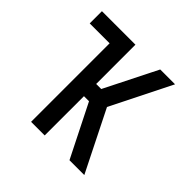

<svg xmlns="http://www.w3.org/2000/svg" viewBox="-139 -649 778 778"><g transform="rotate(45 250.0 -260.0)"><path d="M138 0V-450H24V-520H216V-295H245L358 -520H443L313 -260L443 0H358L245 -225H216V0Z"/></g></svg>

Font: Iosevka Curly
Style: Regular
Weight: 400
Monospace: yes
Designer: Belleve Invis
Foundry: Belleve Invis
Version: Version 22.1.2; ttfautohint (v1.8.4)